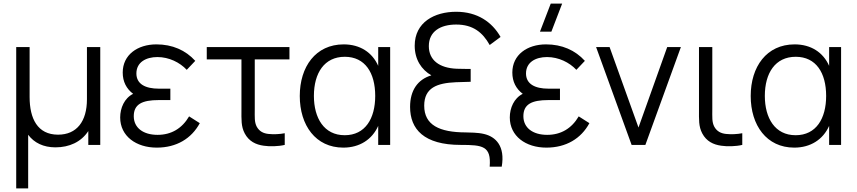

<svg xmlns="http://www.w3.org/2000/svg" viewBox="-20 -800 4734 1060"><path d="M135.5 240V-56C168.5 -11.5 220 13.5 286 13.5C362.5 13.5 428 -16 467.5 -76.5V0H533.5V-540H460V-252C460 -130 404 -56.5 300.5 -56.5C187 -56.5 143.5 -145.5 143.5 -264.5V-540H69.5V240Z M845.5 15C954.5 15 1037 -35 1083 -120L1024 -157.5C985 -91 926 -55.5 850 -55.5C770.5 -55.5 718.5 -94.5 718.5 -158.5C718.5 -224.5 764.5 -247.5 856.5 -247.5H920.5V-310.5H857C782.5 -310.5 733 -336 733 -394.5C733 -456 785.5 -485 849 -485C913 -485 972.5 -455.5 1011 -414.5L1058 -464C1004.5 -523 931.5 -555 843.5 -555C739.5 -555 657.5 -497.5 657.5 -399.5C657.5 -349 678 -310 715 -282C666.5 -258 643.5 -203.5 643.5 -151.5C643.5 -48.5 731.5 15 845.5 15Z M1436 4.5C1468.5 9.5 1516.5 8.5 1552 0V-64.5C1524 -59 1491 -57.5 1462.5 -60.5C1434 -63.5 1412 -74.5 1397.5 -100.5C1384 -126.5 1386.5 -152.5 1386.5 -198.5V-472H1578V-540H1121.5V-472H1313V-195.5C1313 -140 1310.5 -102.5 1331 -63.5C1354 -20 1392 -1.5 1436 4.5Z M1875.5 15C1965 15 2034.5 -29.5 2068 -105V0H2134V-540H2068V-436.5C2035 -511 1967.5 -555 1877.5 -555C1722.5 -555 1635 -431.5 1635 -270C1635 -108.5 1722.5 15 1875.5 15ZM1883 -53.5C1769 -53.5 1713 -148 1713 -270.5C1713 -396.5 1770.5 -486.5 1883.5 -486.5C1996 -486.5 2051.5 -397.5 2051.5 -270.5C2051.5 -145.5 1996.5 -53.5 1883 -53.5Z M2750 120C2769.5 6.5 2717 -45.5 2651.5 -60.5C2618.5 -68.5 2571.5 -68.5 2550.5 -69C2406 -69.5 2322 -109.5 2322 -216.5C2322 -316 2393.5 -341.5 2496.5 -346C2569 -348.5 2569.5 -348.5 2578.5 -348.5V-419.5C2571 -419.5 2522 -419.5 2501 -420.5C2406 -424.5 2347.5 -467.5 2347.5 -545.5C2347.5 -626.5 2411.5 -664.5 2498.5 -664.5C2591 -664.5 2644.5 -621.5 2683.5 -551.5L2743.5 -596C2696.5 -678.5 2615.5 -735 2498.5 -735C2379 -735 2269.5 -677.5 2269.5 -547.5C2269.5 -472 2306.5 -415.5 2361.5 -384C2286 -361.5 2244 -301 2244 -210C2244 -86.5 2320.5 0 2523.5 0C2645 0 2692.5 6 2683.5 120Z M2961 -625H3024L3083.5 -780H3020.5ZM2996.5 15C3105.5 15 3188 -35 3234 -120L3175 -157.5C3136 -91 3077 -55.5 3001 -55.5C2921.5 -55.5 2869.5 -94.5 2869.5 -158.5C2869.5 -224.5 2915.5 -247.5 3007.5 -247.5H3071.5V-310.5H3008C2933.5 -310.5 2884 -336 2884 -394.5C2884 -456 2936.5 -485 3000 -485C3064 -485 3123.5 -455.5 3162 -414.5L3209 -464C3155.5 -523 3082.5 -555 2994.5 -555C2890.5 -555 2808.5 -497.5 2808.5 -399.5C2808.5 -349 2829 -310 2866 -282C2817.5 -258 2794.5 -203.5 2794.5 -151.5C2794.5 -48.5 2882.5 15 2996.5 15Z M3543 0 3739 -540H3663.5L3505 -96L3345.5 -540H3271L3467 0Z M3962 4.5C3994.5 9.5 4042.5 8.5 4078 0V-64.5C4050 -59 4017 -57.5 3988.5 -60.5C3960 -63.5 3938 -74.5 3923.5 -100.5C3910 -126.5 3912.5 -152.5 3912.5 -198.5V-540H3839V-195.5C3839 -140 3836.5 -102.5 3857 -63.5C3880 -20 3918 -1.5 3962 4.5Z M4365 15C4454.5 15 4524 -29.5 4557.5 -105V0H4623.5V-540H4557.5V-436.5C4524.5 -511 4457 -555 4367 -555C4212 -555 4124.5 -431.5 4124.5 -270C4124.5 -108.5 4212 15 4365 15ZM4372.5 -53.5C4258.5 -53.5 4202.5 -148 4202.5 -270.5C4202.5 -396.5 4260 -486.5 4373 -486.5C4485.5 -486.5 4541 -397.5 4541 -270.5C4541 -145.5 4486 -53.5 4372.5 -53.5Z"/></svg>

Font: Manrope
Style: Regular
Weight: 400
Designer: Mikhail Sharanda
Foundry: Mikhail Sharanda
Version: Version 4.505